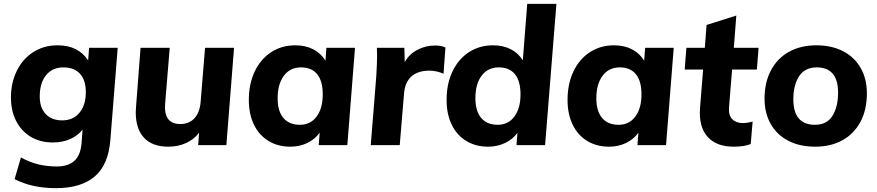

<svg xmlns="http://www.w3.org/2000/svg" viewBox="-20 -756 4570 1000"><path d="M593 -507 555 -29Q545 102 473.5 163Q402 224 272 224Q147 224 56 177L89 64Q134 89 179.5 100Q225 111 276 111Q335 111 367.5 81.5Q400 52 405 -12L410 -81Q385 -49 345 -31.5Q305 -14 255 -14Q190 -14 141 -43Q92 -72 64.5 -125Q37 -178 37 -248Q37 -325 67.5 -387Q98 -449 153 -484.5Q208 -520 280 -520Q388 -520 439 -441L444 -507ZM427 -276Q427 -339 396.5 -372Q366 -405 310 -405Q253 -405 220 -364.5Q187 -324 187 -254Q187 -195 218 -162Q249 -129 304 -129Q361 -129 394 -169Q427 -209 427 -276Z M1199 -507 1159 0H1012L1017 -65Q991 -30 949 -11Q907 8 857 8Q774 8 730.5 -38Q687 -84 687 -172Q687 -182 689 -206L712 -507H864L840 -215Q832 -110 919 -110Q966 -110 993.5 -141Q1021 -172 1025 -226L1048 -507Z M1829 -507 1789 0H1640L1645 -65Q1620 -30 1580 -11Q1540 8 1492 8Q1428 8 1379 -21.5Q1330 -51 1303 -106Q1276 -161 1276 -236Q1276 -319 1306.5 -383.5Q1337 -448 1392 -484Q1447 -520 1518 -520Q1571 -520 1611 -499.5Q1651 -479 1675 -440L1680 -507ZM1661 -264Q1661 -334 1632 -369.5Q1603 -405 1548 -405Q1491 -405 1458.5 -361.5Q1426 -318 1426 -244Q1426 -177 1456 -141.5Q1486 -106 1542 -106Q1597 -106 1629 -149Q1661 -192 1661 -264Z M2300 -509 2290 -372Q2254 -388 2216 -388Q2156 -388 2122 -357Q2088 -326 2084 -265L2062 0H1911L1940 -362Q1944 -432 1944 -467Q1944 -494 1943 -507H2086L2088 -432Q2110 -473 2153 -496Q2196 -519 2246 -519Q2278 -519 2300 -509Z M2878 -736 2819 0H2670L2675 -64Q2650 -30 2610 -11Q2570 8 2522 8Q2458 8 2409 -21.5Q2360 -51 2333 -106Q2306 -161 2306 -236Q2306 -319 2336.5 -383.5Q2367 -448 2422 -484Q2477 -520 2548 -520Q2600 -520 2639.5 -500Q2679 -480 2703 -442L2726 -736ZM2691 -264Q2691 -334 2662 -369.5Q2633 -405 2578 -405Q2521 -405 2488.5 -362Q2456 -319 2456 -245Q2456 -178 2486 -142Q2516 -106 2572 -106Q2627 -106 2659 -149Q2691 -192 2691 -264Z M3489 -507 3449 0H3300L3305 -65Q3280 -30 3240 -11Q3200 8 3152 8Q3088 8 3039 -21.5Q2990 -51 2963 -106Q2936 -161 2936 -236Q2936 -319 2966.5 -383.5Q2997 -448 3052 -484Q3107 -520 3178 -520Q3231 -520 3271 -499.5Q3311 -479 3335 -440L3340 -507ZM3321 -264Q3321 -334 3292 -369.5Q3263 -405 3208 -405Q3151 -405 3118.5 -361.5Q3086 -318 3086 -244Q3086 -177 3116 -141.5Q3146 -106 3202 -106Q3257 -106 3289 -149Q3321 -192 3321 -264Z M3777 -197Q3774 -155 3794 -135Q3814 -115 3849 -115Q3872 -115 3900 -123L3890 -6Q3856 8 3802 8Q3716 8 3670.5 -38Q3625 -84 3625 -168Q3625 -185 3626 -194L3642 -394H3546L3555 -507H3651L3660 -626L3815 -675L3802 -507H3931L3922 -394H3793Z M3962 -242Q3962 -327 3995.5 -390Q4029 -453 4090 -486.5Q4151 -520 4232 -520Q4312 -520 4371.5 -489Q4431 -458 4463 -401.5Q4495 -345 4495 -270Q4495 -184 4461.5 -121.5Q4428 -59 4367.5 -25.5Q4307 8 4226 8Q4145 8 4085.5 -23Q4026 -54 3994 -110.5Q3962 -167 3962 -242ZM4345 -274Q4345 -339 4317 -372Q4289 -405 4234 -405Q4172 -405 4142 -359Q4112 -313 4112 -239Q4112 -106 4225 -106Q4286 -106 4315.5 -152.5Q4345 -199 4345 -274Z"/></svg>

Font: Muli ExtraBold
Style: Italic
Weight: 800
Italic angle: -4.541°
Designer: Vernon Adams
Foundry: Vernon Adams
Version: Version 2.000